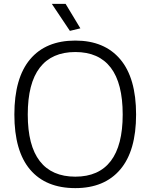

<svg xmlns="http://www.w3.org/2000/svg" viewBox="-20 -959 775 989"><path d="M612 -369Q612 -530 550.5 -610.5Q489 -691 368 -691Q247 -691 185 -610.5Q123 -530 123 -369Q123 -209 185 -129Q247 -49 368 -49Q489 -49 550.5 -129.5Q612 -210 612 -369ZM368 10Q216 10 135 -85.5Q54 -181 54 -369Q54 -557 135 -653.5Q216 -750 368 -750Q518 -750 599.5 -653.5Q681 -557 681 -369Q681 -182 599.5 -86Q518 10 368 10ZM340 -800 247 -939H318L394 -813Z"/></svg>

Font: EncodeSans
Style: Light
Weight: 300
Designer: Pablo Impallari, Andres Torresi
Foundry: Pablo Impallari, Andres Torresi
Version: Version 1.000; ttfautohint (v1.4.1)